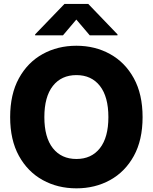

<svg xmlns="http://www.w3.org/2000/svg" viewBox="-20 -977 800 1006"><path d="M380.4 9.8Q282.2 9.8 203.6 -33.7Q125 -77.1 79.1 -160.4Q33.2 -243.7 33.2 -363.3Q33.2 -483.4 79.1 -566.9Q125 -650.4 203.6 -693.8Q282.2 -737.3 380.4 -737.3Q478 -737.3 556.6 -693.8Q635.3 -650.4 681.2 -566.9Q727.1 -483.4 727.1 -363.3Q727.1 -243.2 681.2 -159.9Q635.3 -76.7 556.6 -33.4Q478 9.8 380.4 9.8ZM380.4 -144Q459 -144 503.4 -200.4Q547.9 -256.8 547.9 -363.3Q547.9 -470.2 503.4 -526.9Q459 -583.5 380.4 -583.5Q301.8 -583.5 257.1 -526.9Q212.4 -470.2 212.4 -363.3Q212.4 -256.8 257.1 -200.4Q301.8 -144 380.4 -144ZM450.2 -792 379.9 -874.5 310.1 -792H164.1V-796.9L317.9 -956.5H442.4L595.7 -796.9V-792Z"/></svg>

Font: Inter Tight ExtraBold
Style: Regular
Weight: 800
Designer: Rasmus Andersson
Foundry: rsms
Version: Version 3.004; ttfautohint (v1.8.4.7-5d5b)